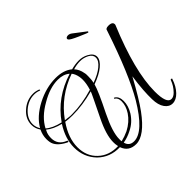

<svg xmlns="http://www.w3.org/2000/svg" viewBox="-216 -860 1102 1102"><g transform="rotate(-45 334.5 -309.5)"><path d="M303 50Q243 50 224 -4Q143 -2 89 -55Q36 -110 36 -189Q36 -261 83 -334Q27 -348 -5 -375L-7 -371Q-14 -358 -16.5 -345.5Q-19 -333 -19 -320Q-19 -265 36 -244Q39 -242 39 -240Q39 -231 28 -237Q-33 -268 -40 -311Q-41 -317 -41.5 -323Q-42 -329 -42 -335Q-42 -367 -27 -398Q-45 -423 -45 -454Q-45 -502 -4 -538Q36 -574 88 -574Q108 -574 129 -566Q132 -565 132 -562Q132 -557 127 -559Q110 -566 89 -566Q42 -566 2 -531Q-37 -496 -37 -452Q-37 -428 -23 -405Q11 -465 89 -506Q166 -546 243 -546Q308 -546 346 -514Q379 -523 409 -523Q439 -523 465 -509Q499 -491 499 -464Q499 -437 465 -409Q434 -383 376 -362Q365 -320 304 -198Q254 -96 254 -40V-31Q254 -26 255 -21Q285 -28 315 -42Q365 -68 393 -110Q417 -147 417 -183Q417 -211 401 -221Q398 -221 398 -224Q398 -231 404 -227Q427 -213 427 -176Q427 -137 403 -98Q374 -53 328 -31Q294 -13 258 -7Q267 30 306 30Q383 30 479 -131Q517 -196 558.5 -295Q600 -394 645 -529Q646 -544 670 -544Q706 -544 702 -519Q591 -253 591 -88Q591 10 629 10Q646 10 663 -7Q690 -34 703 -70Q703 -73 707 -73Q717 -73 713 -67Q698 -22 671.5 5.5Q645 33 616 33Q588 33 569 6.5Q550 -20 549 -68Q548 -100 551 -143Q554 -186 562 -241Q496 -120 454 -63Q371 50 303 50ZM88 -341Q171 -460 318 -506Q291 -530 245 -530Q180 -530 106 -486Q30 -443 -2 -382Q28 -355 88 -341ZM378 -372Q430 -391 459 -415Q490 -440 490 -465Q490 -488 465 -501.5Q440 -515 411 -515Q384 -515 354 -506Q375 -484 381 -448Q383 -441 383 -434Q383 -427 383 -419Q383 -408 382 -396Q381 -384 378 -372ZM165 -332Q244 -332 335 -359Q347 -398 347 -428Q347 -435 346.5 -441Q346 -447 345 -453Q340 -481 326 -498Q192 -451 110 -337Q114 -336 118 -335.5Q122 -335 126 -335L140 -333Q146 -332 152 -332Q158 -332 165 -332ZM221 -16 220 -20Q218 -28 217.5 -36Q217 -44 217 -52Q217 -111 262 -202L312 -305Q330 -342 332 -349Q243 -325 162 -325Q128 -325 105 -329Q51 -251 51 -176Q51 -103 99 -58Q147 -13 221 -16ZM562 -598Q560 -596 506 -620Q456 -642 451 -651Q449 -653 449 -658Q449 -663 454.5 -666Q460 -669 467 -669Q479 -669 491 -660L563 -605L564 -604V-602Q564 -600 562 -598Z"/></g></svg>

Font: Lovers Quarrel
Style: Regular
Weight: 400
Designer: Robert E. Leuschke
Foundry: Robert E. Leuschke
Version: Version 1.010; ttfautohint (v1.8.3)